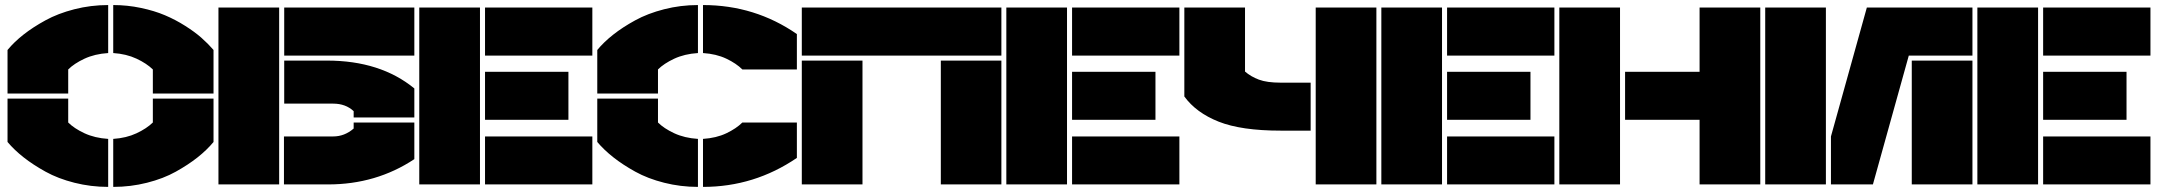

<svg xmlns="http://www.w3.org/2000/svg" viewBox="-20 -730 8542 760"><path d="M250 -359.9H9.8V-532.2Q36.1 -564 73 -593Q109.9 -622.1 159.7 -649.4Q209.5 -676.8 274.4 -693.4Q339.4 -710 408.2 -710V-520Q355 -516.6 314.2 -497.6Q273.4 -478.5 250 -455.1ZM9.8 -168V-339.8H250V-245.1Q273.4 -221.7 314.2 -202.6Q355 -183.6 408.2 -180.2V9.8Q339.4 9.8 274.7 -6.6Q210 -22.9 160.2 -50.5Q110.4 -78.1 73.5 -107.2Q36.6 -136.2 9.8 -168ZM428.2 9.8V-180.2Q480 -183.6 520.3 -202.4Q560.5 -221.2 585 -245.1V-339.8H825.2V-168Q798.8 -136.2 762.2 -107.2Q725.6 -78.1 676 -50.5Q626.5 -22.9 561.8 -6.6Q497.1 9.8 428.2 9.8ZM428.2 -520V-710Q483.9 -710 537.4 -698.7Q590.8 -687.5 632.8 -669.7Q674.8 -651.9 712.6 -627.9Q750.5 -604 777.1 -580.6Q803.7 -557.1 825.2 -532.2V-359.9H585V-455.1Q560.5 -479 520.3 -497.8Q480 -516.6 428.2 -520Z M1085 0H844.7V-700.2H1085ZM1104 0V-189.9H1298.8Q1343.8 -189.9 1379.9 -221.2V-245.1H1620.1V-100.1Q1469.2 0 1278.8 0ZM1105 -319.8V-490.2H1273.9Q1485.8 -490.2 1620.1 -379.9V-265.1H1379.9V-290Q1348.1 -319.8 1298.8 -319.8ZM1105 -509.8V-700.2H1620.1V-509.8Z M1639.6 0V-700.2H1879.9V0ZM1899.9 0V-189.9H2324.7V0ZM1899.9 -255.9V-445.8H2230V-255.9ZM1899.9 -509.8V-700.2H2324.7V-509.8Z M2584.5 -359.9H2344.2V-532.2Q2370.6 -564 2407.5 -593Q2444.3 -622.1 2494.1 -649.4Q2543.9 -676.8 2608.9 -693.4Q2673.8 -710 2742.7 -710V-520Q2689.5 -516.6 2648.7 -497.6Q2607.9 -478.5 2584.5 -455.1ZM2344.2 -168V-339.8H2584.5V-245.1Q2607.9 -221.7 2648.7 -202.6Q2689.5 -183.6 2742.7 -180.2V9.8Q2673.8 9.8 2609.1 -6.6Q2544.4 -22.9 2494.6 -50.5Q2444.8 -78.1 2408 -107.2Q2371.1 -136.2 2344.2 -168ZM2762.7 9.8V-180.2Q2815.4 -183.6 2855 -202.4Q2894.5 -221.2 2918.5 -245.1H3134.3V-105Q2965.8 9.8 2762.7 9.8ZM2762.7 -520V-710Q2968.3 -710 3134.3 -595.2V-455.1H2918.5Q2894.5 -479 2855 -497.8Q2815.4 -516.6 2762.7 -520Z M3153.8 -509.8V-700.2H3943.8V-509.8ZM3153.8 0V-490.2H3394V0ZM3704.1 0V-490.2H3943.8V0Z M3963.4 0V-700.2H4203.6V0ZM4223.6 0V-189.9H4648.4V0ZM4223.6 -255.9V-445.8H4553.7V-255.9ZM4223.6 -509.8V-700.2H4648.4V-509.8Z M5168 -402.8V-212.9H5049.3Q4893.6 -212.9 4804.2 -248.3Q4714.8 -283.7 4668 -348.1V-700.2H4908.2V-446.8Q4931.2 -426.8 4963.1 -414.8Q4995.1 -402.8 5049.3 -402.8ZM5188 0V-700.2H5428.2V0Z M5447.8 0V-700.2H5688V0ZM5708 0V-189.9H6132.8V0ZM5708 -255.9V-445.8H6038.1V-255.9ZM5708 -509.8V-700.2H6132.8V-509.8Z M6392.6 0H6152.3V-700.2H6392.6ZM6412.6 -255.9V-445.8H6707.5V-700.2H6947.8V0H6707.5V-255.9Z M7207.5 0H6967.3V-700.2H7207.5ZM7227.5 0V-189.9L7369.6 -700.2H7787.6V-509.8H7535.6L7393.6 0ZM7547.4 0V-490.2H7787.6V0Z M7807.1 0V-700.2H8047.4V0ZM8067.4 0V-189.9H8492.2V0ZM8067.4 -255.9V-445.8H8397.5V-255.9ZM8067.4 -509.8V-700.2H8492.2V-509.8Z"/></svg>

Font: Nastup Basic
Style: Regular
Weight: 400
Designer: Maksym Kobuzan
Foundry: Zakznak
Version: Version 1.020;FEAKit 1.0